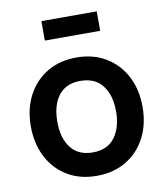

<svg xmlns="http://www.w3.org/2000/svg" viewBox="-85 -825 788 911"><g transform="rotate(-10 309.0 -369.5)"><path d="M176.2 -660V-753.7H442.8V-660ZM308.7 15Q227.4 15 167 -21.5Q106.6 -58 73.3 -122.3Q40 -186.6 40 -270.2Q40 -354.8 74 -419Q108 -483.2 168.5 -519.1Q228.9 -555 308.7 -555Q390 -555 450.6 -518.5Q511.2 -482.1 544.7 -417.9Q578.2 -353.7 578.2 -270.2Q578.2 -185.9 544.5 -121.7Q510.8 -57.4 450.1 -21.2Q389.4 15 308.7 15ZM308.7 -97.8Q380.2 -97.8 415.5 -146Q450.7 -194.2 450.7 -270.2Q450.7 -348.6 415 -395.4Q379.3 -442.2 308.7 -442.2Q260.2 -442.2 229 -420.3Q197.8 -398.5 182.6 -359.8Q167.5 -321.2 167.5 -270.2Q167.5 -191.4 203.3 -144.6Q239.2 -97.8 308.7 -97.8Z"/></g></svg>

Font: Manrope ExtraLight
Style: Regular
Weight: 200
Designer: Mikhail Sharanda
Foundry: Mikhail Sharanda
Version: Version 4.505